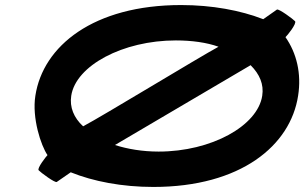

<svg xmlns="http://www.w3.org/2000/svg" viewBox="-20 -732 1204 760"><path d="M120 -353C106 -265 142 -156 168 -118C162 -112 126 -66 133 -58C140 -50 199 -6 205 -12L260 -50C349 -14 463 8 587 8C933 8 1130 -156 1160 -353C1174 -441 1154 -522 1110 -585C1117 -591 1155 -638 1148 -648C1142 -655 1083 -699 1076 -694L1022 -656C932 -691 819 -712 697 -712C350 -712 150 -550 120 -353ZM262 -353C280 -472 466 -572 676 -572C738 -572 798 -564 845 -547C769 -506 385 -272 309 -232C272 -266 255 -308 262 -353ZM435 -158 972 -474C1008 -438 1025 -398 1018 -353C1000 -234 817 -132 608 -132C544 -132 485 -142 435 -158Z"/></svg>

Font: Ampere
Style: UltExtIta
Weight: 400
Version: Version 1